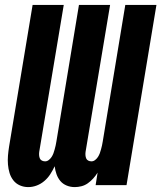

<svg xmlns="http://www.w3.org/2000/svg" viewBox="-20 -755 658 783"><path d="M95 8Q77 8 61 1Q45 -6 34.5 -19.5Q24 -33 19 -49.5Q14 -66 12.5 -84Q11 -102 12.5 -120Q14 -138 17 -157L113 -735H240L140 -136Q139 -129 139.5 -122Q140 -115 142.5 -109Q145 -103 151 -100Q157 -97 164 -97Q172 -97 179 -102.5Q186 -108 190.5 -115Q195 -122 198 -130Q201 -138 203 -146Q205 -154 207 -162Q209 -170 210 -178L302 -735H429L329 -136Q328 -129 328.5 -122Q329 -115 331.5 -109Q334 -103 340 -100Q346 -97 353 -97Q361 -97 368 -102.5Q375 -108 379.5 -115Q384 -122 387 -130Q390 -138 392 -146Q394 -154 396 -162Q398 -170 399 -178L491 -735H618L496 0H370L378 -51Q370 -38 360 -27Q350 -16 338 -7.5Q326 1 312 4.5Q298 8 285 8Q267 8 251.5 1.5Q236 -5 226 -17Q216 -29 210.5 -44.5Q205 -60 203 -77Q195 -60 185 -44.5Q175 -29 161 -17Q147 -5 130 1.5Q113 8 95 8Z"/></svg>

Font: Iosevka Curly XBdEx
Style: Italic
Weight: 800
Width: 7
Italic angle: -9°
Monospace: yes
Designer: Belleve Invis
Foundry: Belleve Invis
Version: Version 11.1.0; ttfautohint (v1.8.3)